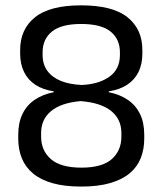

<svg xmlns="http://www.w3.org/2000/svg" viewBox="-20 -671 595 704"><path d="M277.3 13.1Q216.5 13.1 172.8 0.7Q129.2 -11.7 101.2 -34.9Q73.3 -58.2 60.1 -90.5Q46.9 -122.9 46.9 -162.8V-176.5Q46.9 -221.4 62.6 -253.5Q78.2 -285.5 107.5 -305.3Q136.8 -325.1 177 -332.9V-336.1Q137.6 -342 110.1 -359.9Q82.6 -377.8 68.3 -406.8Q53.9 -435.9 53.9 -474.6V-487.8Q53.9 -564.1 108.4 -607.7Q162.8 -651.4 277.3 -651.4Q393 -651.4 447.5 -607.7Q502 -564.1 502 -487.8V-474.6Q502 -435.9 487.7 -406.8Q473.3 -377.8 445.8 -359.9Q418.3 -342 378.8 -336.1V-332.9Q419.5 -324.7 448.6 -304.9Q477.7 -285.1 493.3 -253.3Q508.9 -221.4 508.9 -176.5V-162.8Q508.9 -123.7 496.1 -91.3Q483.3 -59 455.6 -35.7Q427.8 -12.5 383.8 0.3Q339.8 13.1 277.3 13.1ZM278.5 -56.3Q354.5 -56.3 389.8 -87.6Q425.1 -118.9 425.1 -170.3V-183.3Q425.1 -233.8 387.6 -264.1Q350 -294.4 275.7 -300.3Q203.8 -294 167.3 -263.7Q130.7 -233.4 130.7 -183.3V-170.3Q130.7 -118.9 166.6 -87.6Q202.5 -56.3 278.5 -56.3ZM279.7 -359.4Q342.6 -362.2 381.2 -389.8Q419.7 -417.3 419.7 -469.8V-479.3Q419.7 -527.4 385.4 -555.3Q351.1 -583.1 277.3 -583.1Q204.8 -583.1 170.5 -555.3Q136.2 -527.4 136.2 -479.3V-469.8Q136.2 -435 153.8 -411Q171.5 -387 203.5 -374.2Q235.5 -361.4 279.7 -359.4Z"/></svg>

Font: Anek Kannada Medium
Style: Regular
Weight: 500
Designer: Vaishnavi Murthy, Maithili Shingre (Kannada) & Yesha Goshar (Latin)
Foundry: Ek Type
Version: Version 1.003